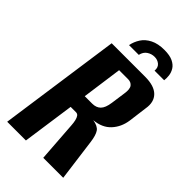

<svg xmlns="http://www.w3.org/2000/svg" viewBox="-228 -808 877 877"><g transform="rotate(45 210.0 -370.0)"><path d="M283 -740Q318 -740 338.5 -730Q359 -720 368.5 -704.5Q378 -689 380 -672Q382 -655 380 -641H318Q320 -663 306.5 -674.5Q293 -686 274 -686Q254 -686 237.5 -675Q221 -664 216 -641H153Q158 -667 172.5 -689.5Q187 -712 214.5 -726Q242 -740 283 -740ZM7 0 91 -591H307Q366 -591 392.5 -564.5Q419 -538 411 -491L399 -399Q392 -352 362.5 -320Q333 -288 280 -283Q313 -278 325 -260.5Q337 -243 342 -204L369 0H240L226 -196Q225 -212 222 -225Q219 -238 213.5 -245.5Q208 -253 198 -253H164L128 0ZM175 -333H223Q249 -333 264 -348Q279 -363 284 -399L294 -470Q299 -502 289 -515Q279 -528 260 -528H202Z"/></g></svg>

Font: Alumni Sans
Style: Bold Italic
Weight: 700
Italic angle: -8°
Designer: Robert E. Leuschke
Foundry: Robert E. Leuschke
Version: Version 1.016